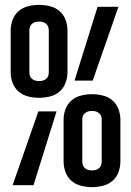

<svg xmlns="http://www.w3.org/2000/svg" viewBox="-20 -763 540 791"><path d="M141 -360Q119 -360 96.5 -365.5Q74 -371 57 -385.5Q40 -400 32 -421.5Q24 -443 24 -465V-638Q24 -660 32 -681.5Q40 -703 57 -717.5Q74 -732 96.5 -737.5Q119 -743 141 -743Q163 -743 185.5 -737.5Q208 -732 225 -717.5Q242 -703 250 -681.5Q258 -660 258 -638V-465Q258 -443 250 -421.5Q242 -400 225 -385.5Q208 -371 185.5 -365.5Q163 -360 141 -360ZM287 -431 382 -735H468L362 -431ZM141 -429Q149 -429 156.5 -431Q164 -433 170 -438Q176 -443 178.5 -450Q181 -457 181 -465V-638Q181 -645 178.5 -652.5Q176 -660 170 -665Q164 -670 156.5 -672Q149 -674 141 -674Q133 -674 125.5 -672Q118 -670 112 -665Q106 -660 103.5 -652.5Q101 -645 101 -638V-465Q101 -457 103.5 -450Q106 -443 112 -438Q118 -433 125.5 -431Q133 -429 141 -429ZM359 8Q337 8 314.5 2.5Q292 -3 275 -17.5Q258 -32 250 -53.5Q242 -75 242 -98V-270Q242 -292 250 -313.5Q258 -335 275 -349.5Q292 -364 314.5 -369.5Q337 -375 359 -375Q381 -375 403.5 -369.5Q426 -364 443 -349.5Q460 -335 468 -313.5Q476 -292 476 -270V-98Q476 -75 468 -53.5Q460 -32 443 -17.5Q426 -3 403.5 2.5Q381 8 359 8ZM359 -61Q367 -61 374.5 -63Q382 -65 388 -70Q394 -75 396.5 -82.5Q399 -90 399 -98V-270Q399 -278 396.5 -285Q394 -292 388 -297Q382 -302 374.5 -304Q367 -306 359 -306Q351 -306 343.5 -304Q336 -302 330 -297Q324 -292 321.5 -285Q319 -278 319 -270V-98Q319 -90 321.5 -82.5Q324 -75 330 -70Q336 -65 343.5 -63Q351 -61 359 -61ZM32 0 138 -304H213L118 0Z"/></svg>

Font: Iosevka MaddieWtf
Style: Regular
Weight: 400
Monospace: yes
Designer: Belleve Invis
Foundry: Belleve Invis
Version: Version 31.3.0; ttfautohint (v1.8.3)